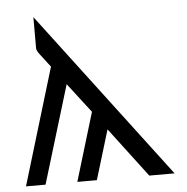

<svg xmlns="http://www.w3.org/2000/svg" viewBox="-51 -744 772 793"><g transform="rotate(-5 335.5 -347.0)"><path d="M24.9 0 170.9 -483.9Q164.1 -492.7 156.5 -502.4Q148.9 -512.2 145 -517.6Q141.1 -522.9 136 -529.5Q130.9 -536.1 128.4 -539.1Q126 -542 123.5 -545.9Q121.1 -549.8 120.1 -552Q119.1 -554.2 118.2 -556.2Q117.2 -558.1 116.7 -560.1Q116.2 -562 116.2 -564Q116.2 -565.9 116.2 -568.8V-693.8L641.1 0H536.1L380.9 -205.1L318.8 0H237.8L323.2 -283.2L229 -405.8L106 0Z"/></g></svg>

Font: CMU Bright
Style: SemiBold
Weight: 600
Version: Version 0.7.0